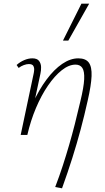

<svg xmlns="http://www.w3.org/2000/svg" viewBox="-20 -731 567 1040"><path d="M279 282Q302 222 320 166.5Q338 111 354 56Q370 1 385 -57.5Q400 -116 415 -181Q434 -259 436 -302Q438 -345 426 -363Q414 -381 389 -381Q353 -381 314.5 -350.5Q276 -320 240 -267.5Q204 -215 175 -146.5Q146 -78 128 0H99Q122 -93 156.5 -169Q191 -245 232 -300Q273 -355 317 -385Q361 -415 404 -415Q444 -415 461 -392Q478 -369 476 -319Q474 -269 455 -186Q437 -105 416.5 -28.5Q396 48 371.5 125.5Q347 203 316 289ZM92 0 162 -331Q164 -339 165 -351.5Q166 -364 160.5 -374Q155 -384 136 -384Q124 -384 109 -378.5Q94 -373 81 -363L70 -379Q89 -396 111.5 -405.5Q134 -415 155 -415Q181 -415 191.5 -401Q202 -387 202.5 -368Q203 -349 199 -332L128 0ZM321 -511 421 -711H463L350 -511Z"/></svg>

Font: Ysabeau ExtraLight
Style: Italic
Weight: 250
Italic angle: -12°
Version: Version 2.000;gftools[0.9.27.dev2+g8671c4b]